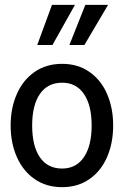

<svg xmlns="http://www.w3.org/2000/svg" viewBox="-20 -764 512 794"><path d="M24 -245Q24 -317 49.5 -375Q75 -433 123 -466.5Q171 -500 237 -500Q302 -500 350 -466.5Q398 -433 423 -375Q448 -317 448 -245Q448 -173 423 -115Q398 -57 350 -23.5Q302 10 237 10Q171 10 123 -23.5Q75 -57 49.5 -115Q24 -173 24 -245ZM359 -245Q359 -329 327 -375.5Q295 -422 237 -422Q177 -422 145 -375.5Q113 -329 113 -245Q113 -160 145 -113.5Q177 -67 237 -67Q295 -67 327 -114Q359 -161 359 -245ZM195 -744H290L197 -578H134ZM333 -744H427L329 -578H267Z"/></svg>

Font: Cabin Condensed
Style: Regular
Weight: 400
Width: 3
Version: Version 2.001